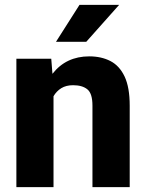

<svg xmlns="http://www.w3.org/2000/svg" viewBox="-20 -770 602 790"><path d="M280.8 -419.4Q252 -419.4 232.2 -407.2Q212.4 -395 200.2 -374V0H47.4V-528.3H190.9L195.8 -466.3Q252 -538.1 347.2 -538.1Q397 -538.1 434.3 -518.8Q471.7 -499.5 492.7 -455.1Q513.7 -410.6 513.7 -335V0H360.4V-335.4Q360.4 -385.3 339.6 -402.3Q318.8 -419.4 280.8 -419.4ZM210.4 -598.1 307.1 -750H470.2L335 -598.1Z"/></svg>

Font: Vazirmatn UI FD ExtraBold
Style: Regular
Weight: 800
Designer: Saber Rastikerdar
Foundry: Saber Rastikerdar
Version: Version 33.003